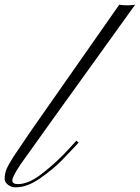

<svg xmlns="http://www.w3.org/2000/svg" viewBox="-100 -799 597 820"><path d="M-23.9 -12.7Q18.6 -12.7 69.3 -49.8Q120.1 -86.9 173.8 -141.6L207.5 -177.7Q221.2 -193.4 226.1 -198.2L235.8 -189.9Q230.5 -184.6 215.8 -168.5Q201.2 -152.3 163.6 -113.8Q125.5 -75.2 70.8 -37.1Q16.1 1 -32.7 1Q-52.7 1 -66.4 -10.3Q-80.1 -21.5 -80.1 -34.2Q-80.1 -56.6 -72.8 -75.2Q-65.4 -93.3 -43 -128.9L31.7 -239.3L409.2 -778.8Q444.3 -773.9 477.1 -778.8Q11.2 -131.3 -11.7 -97.7Q-47.4 -44.4 -47.4 -28.3Q-47.4 -12.7 -23.9 -12.7Z"/></svg>

Font: PinyonScript
Style: Regular
Weight: 400
Designer: Nicole Fally
Foundry: Nicole Fally
Version: Version 1.005